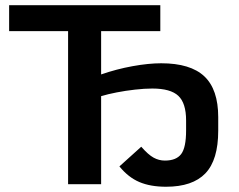

<svg xmlns="http://www.w3.org/2000/svg" viewBox="-20 -708 918 738"><path d="M818.8 -205.6Q818.8 -93.3 769.5 -41.7Q720.2 9.8 618.2 9.8Q558.1 9.8 515.6 -8.3Q473.1 -26.4 439 -68.4L522.9 -144Q549.8 -113.3 570.3 -102.1Q590.8 -90.8 613.8 -90.8Q657.2 -90.8 676.3 -115.7Q695.3 -140.6 695.3 -206.5V-245.1Q695.3 -311.5 665.5 -339.6Q635.7 -367.7 565.4 -367.7Q535.2 -367.7 498.8 -363.5Q462.4 -359.4 428.5 -352.8Q394.5 -346.2 368.7 -338.4V0H241.7V-588.4H15.1V-688H596.2V-588.4H368.7V-421.9Q427.7 -442.4 489.3 -453.6Q550.8 -464.8 599.6 -464.8Q711.9 -464.8 765.4 -414.6Q818.8 -364.3 818.8 -257.8Z"/></svg>

Font: Arimo SemiBold
Style: Regular
Weight: 600
Designer: Steve Matteson
Foundry: Monotype Imaging Inc.
Version: Version 1.33